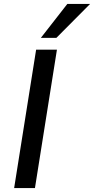

<svg xmlns="http://www.w3.org/2000/svg" viewBox="-20 -958 479 978"><path d="M52 0 164 -705H270L158 0ZM188 -765 323 -938H439L267 -765Z"/></svg>

Font: Nunito Sans 10pt SemiBold
Style: Italic
Weight: 600
Italic angle: -9°
Designer: Vernon Adams
Foundry: Vernon Adams
Version: Version 3.101;gftools[0.9.27]